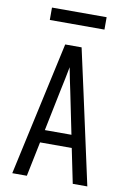

<svg xmlns="http://www.w3.org/2000/svg" viewBox="-99 -979 698 1038"><g transform="rotate(10 250.0 -459.5)"><path d="M44 0 205 -735H295L349 -490L456 0H376L337 -190H163L124 0ZM323 -260 276 -490Q269 -522 262.5 -554Q256 -586 250 -618Q244 -586 237.5 -554Q231 -522 224 -490L177 -260ZM100 -851V-919H400V-851Z"/></g></svg>

Font: Iosevka Term SS14
Style: Regular
Weight: 400
Monospace: yes
Designer: Belleve Invis
Foundry: Belleve Invis
Version: Version 24.1.1; ttfautohint (v1.8.4)